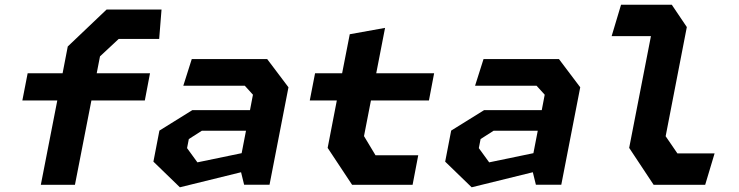

<svg xmlns="http://www.w3.org/2000/svg" viewBox="-20 -785 3140 816"><path d="M153.5 0.5H298.5L368.5 -358H595.5L617.5 -473.5H391L405 -545.5L484.5 -619.5H656.5L666.5 -744.5H433L268 -587.5L246 -473.5H97.5L75 -358H223.5Z M1017.5 0H1125.5L1206 -414L1115.5 -534H795L759 -420.5H1020.5L1055 -382.5L1042.5 -317H797.5L657.5 -230L632 -98L744.5 11L1004.5 -53ZM775 -155.5 782.5 -194 838 -229.5H1025.5L1007 -134L819 -95Z M1476.5 0.5H1733.5L1757.5 -125H1576L1527 -206.5L1556.5 -358H1803L1825 -473.5H1579L1616.5 -666.5L1466.5 -639.5L1434 -473.5H1319L1296.5 -358H1411.5L1372.5 -156.5Z M2257.5 0H2365.5L2446 -414L2355.5 -534H2035L1999 -420.5H2260.5L2295 -382.5L2282.5 -317H2037.5L1897.5 -230L1872 -98L1984.5 11L2244.5 -53ZM2015 -155.5 2022.5 -194 2078 -229.5H2265.5L2247 -134L2059 -95Z M2758 0.5H2977L3017 -133H2859L2809 -206L2899 -670L2835 -765H2619.5L2579.5 -631.5H2746.5L2654 -156.5Z"/></svg>

Font: Monaspace Krypton
Style: Bold Italic
Weight: 700
Italic angle: -11°
Designer: Riley Cran & the Lettermatic Team
Foundry: Lettermatic
Version: Version 1.101 (Monaspace Krypton)